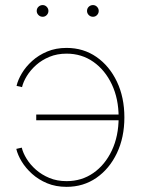

<svg xmlns="http://www.w3.org/2000/svg" viewBox="-20 -725 554 753"><path d="M241.2 7.8Q198.7 7.8 164.8 -6.3Q130.9 -20.5 105.7 -43.2Q80.6 -65.9 64.9 -91.8Q49.3 -117.7 43.9 -141.1L65.4 -146Q70.3 -125 84.5 -102.1Q98.6 -79.1 121.1 -59.3Q143.6 -39.6 173.6 -27.1Q203.6 -14.6 241.2 -14.6Q300.3 -14.6 346.2 -46.6Q392.1 -78.6 418.7 -135Q445.3 -191.4 445.3 -264.6Q445.3 -337.4 418.7 -393.8Q392.1 -450.2 346.2 -482.4Q300.3 -514.6 241.2 -514.6Q204.1 -514.6 174.1 -502.2Q144 -489.7 121.8 -470Q99.6 -450.2 85.4 -427.2Q71.3 -404.3 66.4 -383.3L44.9 -388.2Q50.3 -411.6 65.7 -437.5Q81.1 -463.4 106.2 -486.1Q131.3 -508.8 165 -522.9Q198.7 -537.1 241.2 -537.1Q307.1 -537.1 358.2 -501.7Q409.2 -466.3 438.5 -404.8Q467.8 -343.3 467.8 -264.6Q467.8 -186 438.5 -124.5Q409.2 -63 358.2 -27.6Q307.1 7.8 241.2 7.8ZM453.1 -253.4H122.1V-275.9H453.1ZM344.7 -659.2Q335 -659.2 328.1 -666Q321.3 -672.9 321.3 -682.1Q321.3 -691.9 328.1 -698.5Q335 -705.1 344.7 -705.1Q354 -705.1 360.6 -698.2Q367.2 -691.4 367.2 -682.1Q367.2 -672.9 360.6 -666Q354 -659.2 344.7 -659.2ZM147.5 -659.2Q137.7 -659.2 130.9 -666Q124 -672.9 124 -682.1Q124 -691.9 130.9 -698.5Q137.7 -705.1 147.5 -705.1Q156.7 -705.1 163.3 -698.2Q169.9 -691.4 169.9 -682.1Q169.9 -672.9 163.3 -666Q156.7 -659.2 147.5 -659.2Z"/></svg>

Font: Inter 24pt Thin
Style: Regular
Weight: 250
Designer: Rasmus Andersson
Foundry: rsms
Version: Version 4.001;git-66647c0bb